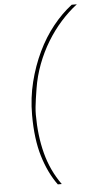

<svg xmlns="http://www.w3.org/2000/svg" viewBox="-60 -796 488 970"><g transform="rotate(-5 184.0 -311.0)"><path d="M94 -222Q94 -309 114 -389Q134 -469 167.5 -539Q201 -609 246 -665Q291 -721 342 -760H368Q325 -727 286 -683.5Q247 -640 215 -587.5Q183 -535 160.5 -475.5Q138 -416 128 -353L120 -301Q117 -281 115 -261Q113 -241 113 -222Q113 -116 136.5 -26Q160 64 213 138H193Q147 75 120.5 -12.5Q94 -100 94 -222Z"/></g></svg>

Font: IBM Plex Sans Condensed Thin
Style: Italic
Weight: 100
Width: 3
Italic angle: -11°
Designer: Mike Abbink, Paul van der Laan, Pieter van Rosmalen
Foundry: Bold Monday
Version: Version 1.3